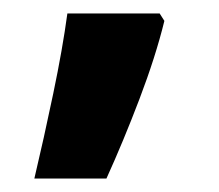

<svg xmlns="http://www.w3.org/2000/svg" viewBox="-20 -136 325 285"><path d="M224 -105Q211 -52 187 11Q163 74 138 129H31Q45 70 59 3Q73 -64 80 -116H217Z"/></svg>

Font: Noto Sans Balinese
Style: Regular
Weight: 400
Designer: Aditya Bayu, David Williams
Foundry: David Williams
Version: Version 2.003